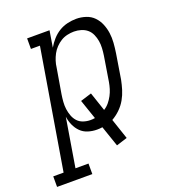

<svg xmlns="http://www.w3.org/2000/svg" viewBox="-200 -638 835 942"><g transform="rotate(-20 218.0 -166.5)"><path d="M-64 205V150H-10L94 -475H47V-530H164L150 -444Q162 -465 178.5 -483.5Q195 -502 215.5 -514.5Q236 -527 259.5 -532.5Q283 -538 306 -538Q331 -538 355.5 -530Q380 -522 397 -504.5Q414 -487 423.5 -464Q433 -441 436.5 -416Q440 -391 438 -364.5Q436 -338 432 -312L411 -182Q406 -157 398.5 -132.5Q391 -108 378 -85Q365 -62 345.5 -43Q326 -24 303 -11L339 96L282 114L245 6Q238 7 231 7.5Q224 8 217 8Q193 8 170.5 1Q148 -6 132 -22Q116 -38 106.5 -59.5Q97 -81 94 -104L52 150H120V205ZM203 -47Q209 -47 215 -47.5Q221 -48 226 -49L191 -151L249 -169L282 -71Q298 -81 309.5 -95Q321 -109 329.5 -125Q338 -141 343 -157.5Q348 -174 351 -191L372 -321Q375 -341 376 -360Q377 -379 374 -397Q371 -415 363.5 -432Q356 -449 342.5 -460.5Q329 -472 311 -477.5Q293 -483 274 -483Q257 -483 239 -479Q221 -475 205.5 -465.5Q190 -456 177 -442.5Q164 -429 155.5 -413Q147 -397 141.5 -380Q136 -363 134 -345L112 -215Q109 -196 107.5 -176.5Q106 -157 108.5 -138.5Q111 -120 117.5 -102.5Q124 -85 136 -72Q148 -59 166 -53Q184 -47 203 -47Z"/></g></svg>

Font: Iosevka Curly Slab LtObl
Style: Regular
Weight: 300
Italic angle: -9°
Monospace: yes
Designer: Belleve Invis
Foundry: Belleve Invis
Version: Version 11.0.0; ttfautohint (v1.8.3)